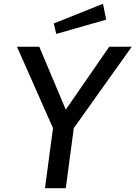

<svg xmlns="http://www.w3.org/2000/svg" viewBox="-20 -987 711 1007"><path d="M553 -742 325 -412 186 -742H69L258 -315L216 0H325L367 -315L671 -742ZM262 -864 275 -809 537 -884 520 -967Z"/></svg>

Font: Cheyenne Sans Medium
Style: Italic
Weight: 500
Italic angle: -8.13011°
Designer: The Public Sans project authors (U.S. Web Design System), Libre Franklin designed by Pablo Impallari and Rodrigo Fuenzal
Foundry: The Cheyenne Sans Project Authors
Version: Version 2.007